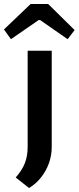

<svg xmlns="http://www.w3.org/2000/svg" viewBox="-66 -746 395 965"><path d="M194 -491V-8Q194 35 180 74Q166 113 140.5 145.5Q115 178 80 199L13 146Q45 110 59 74Q73 38 73 -8V-491ZM176 -726 309 -595 274 -549 136 -645H128L-11 -549L-46 -598L88 -726Z"/></svg>

Font: Exo 2 SemiBold
Style: Regular
Weight: 600
Designer: Natanael Gama
Foundry: Natanael Gama
Version: Version 2.010